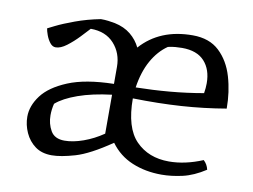

<svg xmlns="http://www.w3.org/2000/svg" viewBox="-59 -551 850 646"><g transform="rotate(10 365.5 -228.0)"><path d="M153 12Q119 12 96.5 -4.5Q74 -21 62 -47.5Q50 -74 50 -102Q50 -139 76.5 -174.5Q103 -210 162 -234.5Q221 -259 318 -261V-319Q318 -366 289 -398Q260 -430 209 -430Q199 -419 180 -399Q161 -379 140.5 -363.5Q120 -348 103 -348Q92 -348 83.5 -359Q75 -370 70 -384Q65 -398 64 -406Q64 -406 88 -418Q112 -430 151.5 -444.5Q191 -459 237 -468Q251 -468 262.5 -466.5Q274 -465 285 -463Q318 -456 340 -438Q362 -420 374 -395Q439 -468 551 -468Q608 -468 642 -436Q676 -404 691 -353Q706 -302 706 -245Q630 -232 553.5 -227Q477 -222 389 -224Q389 -124 432 -80Q475 -36 545 -36Q600 -36 660 -61Q673 -49 677 -31Q637 -5 599.5 3.5Q562 12 528 12Q473 12 427.5 -7Q382 -26 353 -66Q280 -16 232 -2Q184 12 153 12ZM392 -262Q450 -263 507.5 -268Q565 -273 622 -283Q625 -301 625 -317Q625 -364 599.5 -392Q574 -420 523 -420Q512 -420 500 -419Q488 -418 475 -415Q443 -393 421.5 -354.5Q400 -316 392 -262ZM187 -44Q216 -44 251 -56.5Q286 -69 318 -91V-224Q252 -216 204 -199Q156 -182 131 -160Q126 -140 126 -120Q126 -91 139.5 -67.5Q153 -44 187 -44Z"/></g></svg>

Font: Mate
Style: Regular
Weight: 400
Designer: Eduardo Rodriguez Tunni
Foundry: Eduardo Rodriguez Tunni
Version: Version 1.003; ttfautohint (v1.8.4.7-5d5b);gftools[0.9.24]